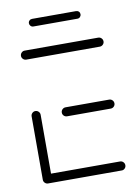

<svg xmlns="http://www.w3.org/2000/svg" viewBox="-75 -686 537 738"><g transform="rotate(-10 193.0 -317.0)"><path d="M35.2 -18.1V-265.2Q35.2 -272.6 40.4 -277.8Q45.6 -283 52.6 -283Q60 -283 65.2 -277.8Q70.4 -272.6 70.4 -265.2V-18.1ZM357.4 -17.8Q357.4 -10.4 352 -5.2Q346.7 0 339.6 -0.4H52.6Q45.6 -0.4 40.4 -5.6Q35.2 -10.7 35.2 -17.8Q35.2 -25.2 40.4 -30.4Q45.6 -35.6 52.6 -35.6H339.6Q347 -35.6 352.2 -30.4Q357.4 -25.2 357.4 -17.8ZM151.9 -259.3Q151.9 -266.7 157.2 -271.9Q162.6 -277 169.6 -277H339.6Q347 -277 352.2 -271.9Q357.4 -266.7 357.4 -259.3Q357.4 -252.2 352.2 -247Q347 -241.9 339.6 -241.9H169.6Q162.2 -241.9 157 -247Q151.9 -252.2 151.9 -259.3ZM35.2 -501.1Q35.2 -508.5 40.4 -513.7Q45.6 -518.9 52.6 -518.9H339.6Q347 -518.9 352.2 -513.7Q357.4 -508.5 357.4 -501.1Q357.4 -494.1 352.2 -488.9Q347 -483.7 339.6 -483.7H52.6Q45.6 -483.7 40.4 -488.9Q35.2 -494.1 35.2 -501.1ZM87 -619.3Q87 -625.6 91.3 -629.8Q95.6 -634.1 101.9 -634.1H273.7Q280 -634.1 284.3 -629.8Q288.5 -625.6 288.5 -619.3Q288.5 -613.3 284.3 -608.9Q280 -604.4 273.7 -604.4H101.9Q95.6 -604.4 91.3 -608.9Q87 -613.3 87 -619.3Z"/></g></svg>

Font: 26F Galaxy Sans Light
Style: Regular
Weight: 300
Designer: C₂₉H₂₅N₃O₅
Version: Version 1.100